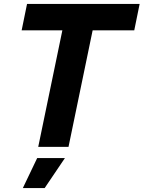

<svg xmlns="http://www.w3.org/2000/svg" viewBox="-20 -749 732 979"><path d="M174.9 0 300.9 -608.4H455.3L329.3 0ZM90.4 -594.4 117.9 -729H692L664.6 -594.4ZM96.4 210.1 169.6 57H311L207.6 210.1Z"/></svg>

Font: Mona Sans ExtraLight
Style: Italic
Weight: 200
Italic angle: -11.6951°
Designer: Deni Anggara
Foundry: GitHub
Version: Version 2.000